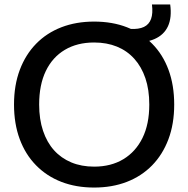

<svg xmlns="http://www.w3.org/2000/svg" viewBox="-20 -834 846 863"><path d="M403 9Q322 9 256 -16.5Q190 -42 142 -91Q94 -140 68.5 -209Q43 -278 43 -364Q43 -451 69 -520Q95 -589 142.5 -637.5Q190 -686 256 -711.5Q322 -737 403 -737Q485 -737 550.5 -711.5Q616 -686 664 -637.5Q712 -589 737.5 -520Q763 -451 763 -364Q763 -277 737 -208Q711 -139 663.5 -90.5Q616 -42 550 -16.5Q484 9 403 9ZM403 -85Q479 -85 534.5 -118.5Q590 -152 620.5 -214Q651 -276 651 -364Q651 -431 633.5 -482.5Q616 -534 583.5 -570Q551 -606 505.5 -624.5Q460 -643 403 -643Q327 -643 271.5 -610Q216 -577 186 -515Q156 -453 156 -364Q156 -298 173.5 -246Q191 -194 223 -158.5Q255 -123 300.5 -104Q346 -85 403 -85ZM566 -643V-704Q604 -702 627 -713Q650 -724 659 -749Q668 -774 663 -814H745Q753 -755 735 -716Q717 -677 674.5 -658.5Q632 -640 566 -643Z"/></svg>

Font: Mona Sans ExtraLight Medium
Style: Regular
Weight: 500
Version: Version 2.000